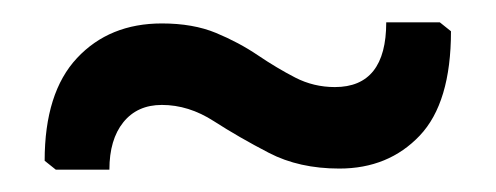

<svg xmlns="http://www.w3.org/2000/svg" viewBox="-20 -438 444 172"><path d="M125 -417Q153 -417 173.5 -408.5Q194 -400 211 -388.5Q228 -377 244.5 -368.5Q261 -360 280 -360Q326 -360 326 -418H374L384 -410Q384 -346 356 -316.5Q328 -287 284 -287Q248 -287 221 -301Q194 -315 171.5 -329.5Q149 -344 125 -344Q103 -344 90.5 -328.5Q78 -313 78 -286H30L20 -294Q20 -355 49 -386Q78 -417 125 -417Z"/></svg>

Font: AR One Sans
Style: Regular
Weight: 400
Designer: Niteesh Yadav
Foundry: Niteesh Yadav
Version: Version 1.001;gftools[0.9.33]